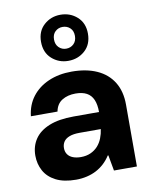

<svg xmlns="http://www.w3.org/2000/svg" viewBox="-89 -854 728 931"><g transform="rotate(-10 275.5 -388.5)"><path d="M210 12Q150 12 111 -8Q72 -28 53.5 -62Q35 -96 35 -137Q35 -183 58.5 -218Q82 -253 130 -272.5Q178 -292 251 -292H376Q376 -329 365.5 -353Q355 -377 333.5 -388.5Q312 -400 279 -400Q240 -400 212.5 -383Q185 -366 178 -329H47Q53 -384 83.5 -424Q114 -464 164.5 -486Q215 -508 279 -508Q351 -508 403 -484.5Q455 -461 483 -415.5Q511 -370 511 -305V0H398L384 -77H381Q367 -55 349 -38.5Q331 -22 310 -11Q289 0 263.5 6Q238 12 210 12ZM252 -92Q279 -92 300 -101.5Q321 -111 335.5 -127Q350 -143 358.5 -164.5Q367 -186 370 -209H266Q235 -209 215.5 -201.5Q196 -194 187 -180.5Q178 -167 178 -149Q178 -131 187 -118Q196 -105 213 -98.5Q230 -92 252 -92ZM273 -562Q226 -562 192 -592.5Q158 -623 158 -676Q158 -728 192 -758.5Q226 -789 273 -789Q321 -789 355 -758.5Q389 -728 389 -676Q389 -623 355 -592.5Q321 -562 273 -562ZM273 -622Q295 -622 310 -636.5Q325 -651 325 -676Q325 -701 310 -715Q295 -729 273 -729Q252 -729 237 -715Q222 -701 222 -676Q222 -651 237 -636.5Q252 -622 273 -622Z"/></g></svg>

Font: DM Sans 36pt
Style: Bold
Weight: 700
Version: Version 4.004;gftools[0.9.30]